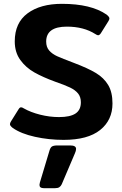

<svg xmlns="http://www.w3.org/2000/svg" viewBox="-20 -715 638 1002"><path d="M47 -47Q32 -58 32 -67Q32 -73 37 -81L77 -145Q83 -155 90 -155Q96 -155 105 -149Q140 -129 189.5 -116.5Q239 -104 288 -104Q346 -104 374 -122.5Q402 -141 402 -181Q402 -209 387.5 -227Q373 -245 346 -258Q319 -271 267 -289Q204 -312 159.5 -337Q115 -362 86 -402Q57 -442 57 -499Q57 -596 124 -645.5Q191 -695 303 -695Q455 -695 536 -639Q551 -627 551 -619Q551 -613 546 -605L506 -541Q499 -531 492 -531Q487 -531 478 -537Q417 -576 329 -576Q221 -576 221 -498Q221 -469 237 -451Q253 -433 278.5 -421.5Q304 -410 365 -387Q439 -359 480.5 -334Q522 -309 544.5 -271.5Q567 -234 567 -175Q567 -88 502.5 -36.5Q438 15 312 15Q235 15 162.5 -1Q90 -17 47 -47ZM186 250Q186 246 188 238L237 75Q242 56 250.5 50Q259 44 280 44H346Q377 44 377 62Q377 72 371 85L302 247Q297 257 289.5 262Q282 267 268 267H208Q186 267 186 250Z"/></svg>

Font: Mitr Medium
Style: Regular
Weight: 500
Designer: Thanarat Vachiruckul
Foundry: Cadson Demak
Version: Version 1.003